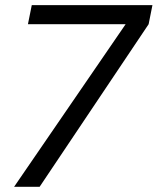

<svg xmlns="http://www.w3.org/2000/svg" viewBox="-20 -718 606 738"><path d="M102.1 -698.2H565.9L551.3 -625L132.3 0H34.2L462.9 -625H87.4Z"/></svg>

Font: Sansation
Style: Italic
Weight: 400
Designer: Bernd Montag
Version: Version 1.301